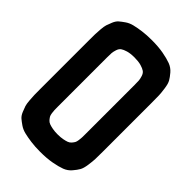

<svg xmlns="http://www.w3.org/2000/svg" viewBox="-76 -1108 1517 1517"><g transform="rotate(-45 682.5 -350.0)"><path d="M957 -700.2Q999.5 -700.2 1020.8 -699.7Q1042 -699.2 1078.6 -696.3Q1115.2 -693.4 1134.3 -687.3Q1153.3 -681.2 1181.9 -669.2Q1210.4 -657.2 1225.3 -639.9Q1240.2 -622.6 1258.5 -596.2Q1276.9 -569.8 1285.4 -535.4Q1293.9 -501 1300.3 -454.1Q1306.6 -407.2 1306.6 -350.1Q1306.6 -276.9 1296.4 -220.7Q1286.1 -164.6 1272.2 -127.7Q1258.3 -90.8 1228.8 -65.7Q1199.2 -40.5 1176.8 -27.8Q1154.3 -15.1 1109.9 -8.8Q1065.4 -2.4 1038.6 -1.5Q1011.7 -0.5 957 -0.5H407.7Q353 -0.5 326.2 -1.5Q299.3 -2.4 254.9 -8.8Q210.4 -15.1 188 -27.8Q165.5 -40.5 136 -65.7Q106.4 -90.8 92.5 -127.7Q78.6 -164.6 68.4 -220.7Q58.1 -276.9 58.1 -350.1Q58.1 -407.2 64.5 -454.1Q70.8 -501 79.3 -535.4Q87.9 -569.8 106.2 -596.2Q124.5 -622.6 139.4 -639.9Q154.3 -657.2 182.9 -669.2Q211.4 -681.2 230.5 -687.3Q249.5 -693.4 286.1 -696.3Q322.8 -699.2 344 -699.7Q365.2 -700.2 407.7 -700.2ZM959 -195.8Q992.2 -195.8 1008.5 -197Q1024.9 -198.2 1048.8 -205.8Q1072.8 -213.4 1084 -229Q1095.2 -244.6 1104 -274.7Q1112.8 -304.7 1112.8 -349.6Q1112.8 -394.5 1104 -424.6Q1095.2 -454.6 1084 -470.2Q1072.8 -485.8 1048.8 -493.4Q1024.9 -501 1008.5 -502.2Q992.2 -503.4 959 -503.4H407.2Q383.3 -503.4 371.6 -502.9Q359.9 -502.4 340.1 -499.8Q320.3 -497.1 310.3 -491.5Q300.3 -485.8 287.4 -474.9Q274.4 -463.9 268.3 -447.5Q262.2 -431.2 257.6 -406.5Q252.9 -381.8 252.9 -349.6Q252.9 -317.4 257.6 -292.7Q262.2 -268.1 268.3 -251.7Q274.4 -235.4 287.4 -224.4Q300.3 -213.4 310.3 -207.8Q320.3 -202.1 340.1 -199.5Q359.9 -196.8 371.6 -196.3Q383.3 -195.8 407.2 -195.8Z"/></g></svg>

Font: Donpoligrafbum
Style: Bold
Weight: 700
Designer: Sasha Pavljenko
Version: Version 1.002;Fontself Maker 3.5.8